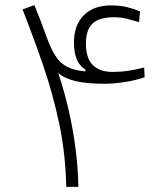

<svg xmlns="http://www.w3.org/2000/svg" viewBox="-20 -724 626 744"><path d="M236.8 0Q233.9 -127.9 210 -242.4Q186 -356.9 148.7 -466.3Q111.3 -575.7 67.4 -687.5L113.3 -704.1Q139.6 -639.6 153.1 -600.8Q166.5 -562 182.6 -528.8Q190.9 -512.2 204.1 -494.6Q217.3 -477.1 242.4 -464.1Q267.6 -451.2 311 -447.3V-455.1Q288.1 -467.8 277.3 -494.4Q266.6 -521 266.6 -559.6Q266.6 -626.5 304.7 -664.8Q342.8 -703.1 410.2 -703.1Q444.8 -703.1 471.9 -696.5Q499 -689.9 522.5 -679.7L519 -638.2Q495.6 -645 472.7 -651.1Q449.7 -657.2 420.4 -657.2Q364.7 -657.2 338.9 -633.1Q313 -608.9 313 -555.2Q313 -497.1 340.3 -471.2Q367.7 -445.3 416 -445.3Q448.2 -445.3 477.1 -449.7Q505.9 -454.1 538.6 -462.4L540.5 -424.8Q504.9 -412.1 461.4 -405.8Q418 -399.4 388.2 -399.4Q315.4 -399.4 272.7 -409.7Q230 -419.9 205.6 -441.4Q229 -372.1 246.3 -296.1Q263.7 -220.2 273.2 -144.5Q282.7 -68.8 283.7 0Z"/></svg>

Font: Cascadia Mono NF ExtraLight
Style: Regular
Weight: 200
Monospace: yes
Designer: Aaron Bell
Foundry: Saja Typeworks
Version: Version 2404.023; ttfautohint (v1.8.4)